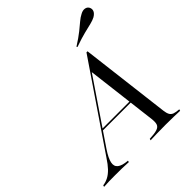

<svg xmlns="http://www.w3.org/2000/svg" viewBox="-262 -897 1038 1038"><g transform="rotate(-45 257.5 -377.5)"><path d="M-58.9 0 -56.5 -8.9Q-33.9 -12.1 -14.9 -22.2Q4 -32.3 22.6 -51.6Q41.1 -71 62.1 -103.2L387.9 -581.5H396L458.9 -64.5Q461.3 -44.4 467.7 -32.3Q474.2 -20.2 487.9 -15.3Q501.6 -10.5 525 -8.9L522.6 0Q504.8 -0.8 475.8 -1.6Q446.8 -2.4 413.7 -2.4Q375 -2.4 344.8 -1.6Q314.5 -0.8 296.8 0L299.2 -8.9Q337.1 -10.5 356 -16.5Q375 -22.6 380.2 -36.3Q385.5 -50 382.3 -77.4L332.3 -488.7L343.5 -501.6L94.4 -134.7Q66.9 -93.5 61.3 -66.9Q55.6 -40.3 73.4 -26.2Q91.1 -12.1 132.3 -8.9L130.6 0Q108.1 -1.6 80.6 -2Q53.2 -2.4 25 -2.4Q4 -2.4 -17.3 -2Q-38.7 -1.6 -58.9 0ZM149.2 -220.2 154.8 -229H402.4L403.2 -220.2ZM374.2 -636.3 371 -641.1Q415.3 -669.4 440.7 -689.9Q466.1 -710.5 482.7 -724.6Q499.2 -738.7 516.9 -747.6Q534.7 -757.3 549.6 -754.4Q564.5 -751.6 571 -738.7Q577.4 -725 571.8 -712.1Q566.1 -699.2 548.4 -688.7Q533.1 -680.6 511.3 -675.4Q489.5 -670.2 456.9 -662.1Q424.2 -654 374.2 -636.3Z"/></g></svg>

Font: Playfair 144pt Light
Style: Italic
Weight: 300
Italic angle: -15.6°
Designer: Claus Eggers Sørensen
Foundry: Claus Eggers Sørensen
Version: Version 2.001;gftools[0.9.30]